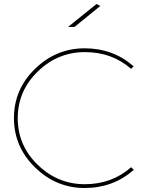

<svg xmlns="http://www.w3.org/2000/svg" viewBox="-20 -941 745 961"><path d="M648.9 -608.9 636.2 -596.2Q541 -680.2 405 -680.2Q269 -680.2 168.9 -583Q68.8 -485.8 68.8 -349.4Q68.8 -212.9 168.9 -116Q269 -19 404.5 -19Q540 -19 636.2 -104L649.9 -90.8Q545.9 0 403.6 0Q261.2 0 155.5 -103Q49.8 -206.1 49.8 -350.1Q49.8 -494.1 155.5 -596.7Q261.2 -699.2 403.8 -699.2Q546.4 -699.2 648.9 -608.9ZM481.9 -911.1 353 -806.2H320.8L462.9 -920.9Z"/></svg>

Font: Montserrat-Hairline
Style: Regular
Weight: 250
Designer: Julieta Ulanovsky
Foundry: Julieta Ulanovsky
Version: Version 1.000;PS 002.000;hotconv 1.0.70;makeotf.lib2.5.58329